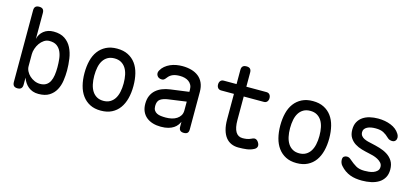

<svg xmlns="http://www.w3.org/2000/svg" viewBox="-60 -1218 3720 1705"><g transform="rotate(15 1800.0 -365.0)"><path d="M135 10Q112 10 101 -1.5Q90 -13 90 -36V-695Q90 -718 101 -729Q112 -740 135 -740Q158 -740 169 -729Q180 -718 180 -695V-456Q189 -501 225.5 -530.5Q262 -560 317 -560Q380 -560 420 -533Q460 -506 482 -462.5Q504 -419 512 -364.5Q520 -310 520 -256Q520 -210 513 -162.5Q506 -115 485 -76.5Q464 -38 426 -14Q388 10 327 10Q298 10 275 2Q252 -6 234 -20.5Q216 -35 202.5 -55Q189 -75 180 -100V-36Q180 -13 169 -1.5Q158 10 135 10ZM318 -80Q351 -80 373 -93.5Q395 -107 407.5 -131.5Q420 -156 425 -189.5Q430 -223 430 -262Q430 -300 426 -337.5Q422 -375 408.5 -404.5Q395 -434 370 -452Q345 -470 302 -470Q275 -470 252.5 -455Q230 -440 214 -417Q198 -394 189 -367Q180 -340 180 -316V-206Q180 -182 191.5 -159.5Q203 -137 222 -119.5Q241 -102 266 -91Q291 -80 318 -80Z M900 10Q842 10 800 -11.5Q758 -33 730 -71Q702 -109 688.5 -161.5Q675 -214 675 -276Q675 -338 688 -390Q701 -442 729 -479.5Q757 -517 799.5 -538.5Q842 -560 900 -560Q959 -560 1001.5 -538.5Q1044 -517 1071.5 -479.5Q1099 -442 1112 -390Q1125 -338 1125 -276Q1125 -214 1111.5 -161.5Q1098 -109 1070.5 -71Q1043 -33 1000.5 -11.5Q958 10 900 10ZM900 -80Q935 -80 960.5 -94.5Q986 -109 1002.5 -134.5Q1019 -160 1027 -196.5Q1035 -233 1035 -276Q1035 -319 1027.5 -354.5Q1020 -390 1003.5 -415.5Q987 -441 961.5 -455.5Q936 -470 900 -470Q864 -470 838.5 -455.5Q813 -441 796.5 -415.5Q780 -390 772.5 -354Q765 -318 765 -275Q765 -232 773 -196Q781 -160 797.5 -134.5Q814 -109 839.5 -94.5Q865 -80 900 -80Z M1618 -355V-375Q1618 -400 1608.5 -418Q1599 -436 1583 -447.5Q1567 -459 1546 -464.5Q1525 -470 1501 -470Q1462 -470 1436.5 -459.5Q1411 -449 1394 -427Q1388 -419 1383 -413.5Q1378 -408 1373.5 -404.5Q1369 -401 1364 -399.5Q1359 -398 1353 -398Q1321 -398 1308 -420.5Q1295 -443 1309 -468Q1322 -492 1343 -509.5Q1364 -527 1390 -538.5Q1416 -550 1444.5 -555Q1473 -560 1501 -560Q1545 -560 1583 -549.5Q1621 -539 1649 -517Q1677 -495 1692.5 -460.5Q1708 -426 1708 -378V-34Q1708 -11 1697.5 -0.5Q1687 10 1664 10Q1641 10 1630 -1Q1619 -12 1619 -35V-80Q1612 -64 1600 -48Q1588 -32 1568.5 -19Q1549 -6 1520.5 2Q1492 10 1452 10Q1412 10 1378.5 0Q1345 -10 1320 -30Q1295 -50 1281 -80.5Q1267 -111 1267 -152Q1267 -195 1281 -226.5Q1295 -258 1319.5 -279.5Q1344 -301 1377 -314Q1410 -327 1448 -332ZM1618 -265 1453 -242Q1408 -236 1382.5 -218Q1357 -200 1357 -155Q1357 -131 1366.5 -116Q1376 -101 1392 -93Q1408 -85 1429 -82.5Q1450 -80 1474 -80Q1502 -80 1528 -86Q1554 -92 1574 -105Q1594 -118 1606 -137.5Q1618 -157 1618 -185Z M2279 -530Q2299 -530 2309.5 -517.5Q2320 -505 2320 -485Q2320 -465 2309.5 -452.5Q2299 -440 2279 -440H2095V-224Q2095 -152 2116.5 -116Q2138 -80 2180 -80Q2200 -80 2219 -83Q2238 -86 2261 -97Q2281 -108 2296.5 -102.5Q2312 -97 2323 -78Q2335 -58 2330.5 -41.5Q2326 -25 2307 -15Q2277 1 2242 5.5Q2207 10 2165 10Q2129 10 2099.5 -3Q2070 -16 2049 -42.5Q2028 -69 2016.5 -110Q2005 -151 2005 -207V-440H1888Q1868 -440 1857.5 -452.5Q1847 -465 1847 -485Q1847 -505 1857.5 -517.5Q1868 -530 1888 -530H2005V-660Q2005 -683 2016 -694Q2027 -705 2050 -705Q2073 -705 2084 -694Q2095 -683 2095 -660V-530Z M2700 10Q2642 10 2600 -11.5Q2558 -33 2530 -71Q2502 -109 2488.5 -161.5Q2475 -214 2475 -276Q2475 -338 2488 -390Q2501 -442 2529 -479.5Q2557 -517 2599.5 -538.5Q2642 -560 2700 -560Q2759 -560 2801.5 -538.5Q2844 -517 2871.5 -479.5Q2899 -442 2912 -390Q2925 -338 2925 -276Q2925 -214 2911.5 -161.5Q2898 -109 2870.5 -71Q2843 -33 2800.5 -11.5Q2758 10 2700 10ZM2700 -80Q2735 -80 2760.5 -94.5Q2786 -109 2802.5 -134.5Q2819 -160 2827 -196.5Q2835 -233 2835 -276Q2835 -319 2827.5 -354.5Q2820 -390 2803.5 -415.5Q2787 -441 2761.5 -455.5Q2736 -470 2700 -470Q2664 -470 2638.5 -455.5Q2613 -441 2596.5 -415.5Q2580 -390 2572.5 -354Q2565 -318 2565 -275Q2565 -232 2573 -196Q2581 -160 2597.5 -134.5Q2614 -109 2639.5 -94.5Q2665 -80 2700 -80Z M3301 10Q3271 10 3243 6Q3215 2 3190.5 -7.5Q3166 -17 3143.5 -32.5Q3121 -48 3101 -71Q3091 -82 3086 -96Q3081 -110 3081 -124Q3081 -146 3093 -154Q3105 -162 3119 -162Q3130 -162 3139 -158Q3148 -154 3159 -144Q3191 -116 3221.5 -98Q3252 -80 3300 -80Q3317 -80 3339.5 -82Q3362 -84 3382 -91.5Q3402 -99 3416 -113Q3430 -127 3430 -150Q3430 -172 3416 -187.5Q3402 -203 3382 -213.5Q3362 -224 3339.5 -230.5Q3317 -237 3300 -240Q3266 -247 3231 -257Q3196 -267 3167.5 -285Q3139 -303 3120.5 -332Q3102 -361 3102 -406Q3102 -448 3118 -477Q3134 -506 3161 -524.5Q3188 -543 3224 -551.5Q3260 -560 3300 -560Q3365 -560 3418 -538.5Q3471 -517 3497 -475Q3504 -464 3506.5 -455Q3509 -446 3509 -439Q3509 -423 3499 -411Q3489 -399 3469 -399Q3460 -399 3448 -402.5Q3436 -406 3425 -417Q3401 -441 3373.5 -455.5Q3346 -470 3300 -470Q3278 -470 3258.5 -466.5Q3239 -463 3224 -455Q3209 -447 3200.5 -435.5Q3192 -424 3192 -407Q3192 -387 3202.5 -373.5Q3213 -360 3229.5 -352Q3246 -344 3265 -339Q3284 -334 3300 -331Q3338 -323 3377 -311.5Q3416 -300 3448 -280Q3480 -260 3500 -228.5Q3520 -197 3520 -149Q3520 -105 3502 -74.5Q3484 -44 3454 -25.5Q3424 -7 3384.5 1.5Q3345 10 3301 10Z"/></g></svg>

Font: Maple Mono Normal
Style: Regular
Weight: 400
Monospace: yes
Designer: subframe7536
Version: Version 7.000